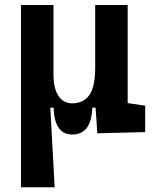

<svg xmlns="http://www.w3.org/2000/svg" viewBox="-20 -538 626 782"><path d="M273.9 9.8Q201.7 9.8 198.2 -99.6H166.5L65.4 -175.8V-517.6H197.8V-234.4Q197.8 -178.2 218 -147.7Q238.3 -117.2 273.9 -117.2Q320.3 -117.2 344 -150.9Q367.7 -184.6 367.7 -263.7L390.1 -99.6H356Q354 -44.9 333.7 -17.6Q313.5 9.8 273.9 9.8ZM65.4 224.6V-210L184.1 -115.7L202.6 224.6ZM376.5 4.9 367.7 -119.1V-234.4H500V-118.2L571.3 -107.4V0ZM367.7 -146.5V-517.6H500V-175.8Z"/></svg>

Font: Cascadia Code PL
Style: Regular
Weight: 400
Monospace: yes
Designer: Aaron Bell
Foundry: Saja Typeworks
Version: Version 2102.003